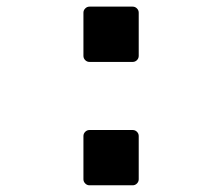

<svg xmlns="http://www.w3.org/2000/svg" viewBox="-20 -553 658 573"><path d="M247.1 -368.2Q239.7 -368.2 234.4 -373.5Q229 -378.9 229 -386.2V-515.1Q229 -522.5 234.4 -527.8Q239.7 -533.2 247.1 -533.2H376Q383.3 -533.2 388.7 -527.8Q394 -522.5 394 -515.1V-386.2Q394 -378.9 388.7 -373.5Q383.3 -368.2 376 -368.2ZM229 -147Q229 -154.3 234.4 -159.7Q239.7 -165 247.1 -165H376Q383.3 -165 388.7 -159.7Q394 -154.3 394 -147V-18.1Q394 -10.7 388.7 -5.4Q383.3 0 376 0H247.1Q239.7 0 234.4 -5.4Q229 -10.7 229 -18.1Z"/></svg>

Font: Fragment Mono
Style: Bold
Weight: 700
Designer: Wei Huang based on Nimbus Sans by URW Studio, based on Helvetica by Max Miedinger.
Foundry: Wei Huang
Version: Version 1.011